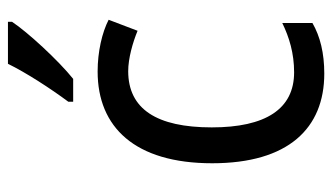

<svg xmlns="http://www.w3.org/2000/svg" viewBox="-192 -614 816 471"><g transform="rotate(-90 215.5 -378.0)"><path d="M398 -756V-766H295C273 -721 234 -661 202 -618V-606H258C303 -642 373 -718 398 -756ZM271 10C321 10 362 0 395 -19V-93C360 -76 321 -64 274 -64C184 -64 139 -134 139 -266C139 -401 184 -471 277 -471C308 -471 347 -460 376 -448L403 -519C372 -535 325 -546 276 -546C140 -546 51 -455 51 -265C51 -78 137 10 271 10Z"/></g></svg>

Font: Noto Sans Armenian SemiCondensed
Style: Regular
Weight: 400
Width: 4
Designer: Monotype Design Team
Foundry: Monotype Imaging Inc.
Version: Version 2.008